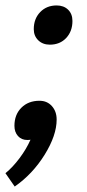

<svg xmlns="http://www.w3.org/2000/svg" viewBox="-34 -505 319 705"><path d="M232 -428Q232 -390 209 -365.5Q186 -341 149 -341Q123 -341 106.5 -357Q90 -373 90 -398Q90 -436 113.5 -460.5Q137 -485 174 -485Q200 -485 216 -469.5Q232 -454 232 -428ZM174 -66Q174 -8 130 63Q86 134 20 180L-14 131Q13 109 38 75.5Q63 42 78 8Q74 9 66 9Q45 9 32 -5.5Q19 -20 19 -43Q19 -84 44.5 -109.5Q70 -135 111 -135Q139 -135 156.5 -115.5Q174 -96 174 -66Z"/></svg>

Font: Sarabun Medium
Style: Italic
Weight: 500
Italic angle: -10°
Designer: Suppakit Chalermlarp | Katatrad Co.,Ltd.
Foundry: Cadson Demak Co.,Ltd.
Version: Version 1.000; ttfautohint (v1.6)